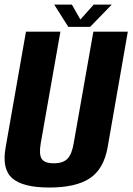

<svg xmlns="http://www.w3.org/2000/svg" viewBox="-21 -813 577 836"><path d="M193.5 3.5Q309 3.5 369.8 -36.5Q430.5 -76.5 447.5 -171L535.5 -675H385.5L300 -190Q292 -141 272.5 -121.5Q253 -102 213 -102Q173 -102 160.5 -121.5Q148 -141 156.5 -190L242 -675H92L3.5 -171Q-13.5 -76.5 32.8 -36.5Q79 3.5 193.5 3.5ZM276.5 -696H371.5L465.5 -793H387L329 -728L292 -793H215Z"/></svg>

Font: Anybody Condensed
Style: Bold Italic
Weight: 700
Width: 3
Italic angle: -10°
Version: Version 1.113;gftools[0.9.25]